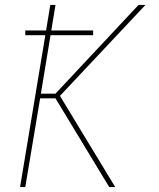

<svg xmlns="http://www.w3.org/2000/svg" viewBox="-20 -755 640 775"><path d="M61 0 163 -613H82V-632H166L183 -735H204L187 -632H356V-613H184L145 -377H204L539 -735H567L222 -368L445 0H421L405 -26L204 -358H142L82 0Z"/></svg>

Font: Iosevka Curly ThExObl
Style: Regular
Weight: 100
Width: 7
Italic angle: -9°
Monospace: yes
Designer: Belleve Invis
Foundry: Belleve Invis
Version: Version 11.1.0; ttfautohint (v1.8.3)